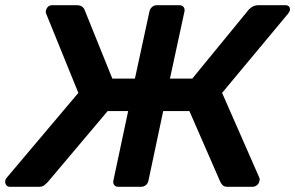

<svg xmlns="http://www.w3.org/2000/svg" viewBox="-21 -720 1138 740"><path d="M1079 -700Q1089 -700 1093.5 -694Q1098 -688 1096 -679Q1094 -674 1089 -667L835 -362L979 -34Q981 -29 979 -23Q978 -14 970 -7Q962 0 952 0H857Q843 0 837.5 -6Q832 -12 829 -17L709 -292H608L551 -23Q549 -13 541 -6.5Q533 0 522 0H435Q425 0 419.5 -6.5Q414 -13 416 -24L473 -292H394L162 -17Q157 -12 149.5 -6Q142 0 129 0H17Q8 0 3 -7Q-2 -14 -1 -23Q0 -26 1 -29Q2 -32 4 -34L281 -362L157 -667Q154 -674 156 -679Q158 -688 164 -694Q170 -700 181 -700H273Q287 -700 294.5 -695Q302 -690 305 -682L412 -417H499L555 -676Q557 -686 565 -693Q573 -700 583 -700H670Q681 -700 686.5 -693Q692 -686 690 -676L634 -417H720L937 -682Q944 -690 953.5 -695Q963 -700 976 -700Z"/></svg>

Font: Rubik Light Medium
Style: Italic
Weight: 500
Italic angle: -12°
Version: Version 2.104